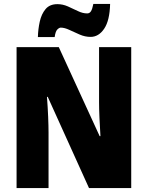

<svg xmlns="http://www.w3.org/2000/svg" viewBox="-20 -953 749 973"><path d="M645 0H431L222 -462H218Q222 -410 224 -362Q226 -314 226 -281V0H64V-714H278L485 -263H489Q486 -311 484 -356.5Q482 -402 482 -436V-714H645ZM172 -765Q173 -805 181.5 -843.5Q190 -882 211 -907Q232 -932 271 -932Q298 -932 324 -920.5Q350 -909 374.5 -897Q399 -885 422 -885Q434 -885 441 -896Q448 -907 453 -933H538Q536 -849 508 -807.5Q480 -766 439 -766Q411 -766 383.5 -778Q356 -790 331.5 -801.5Q307 -813 288 -813Q280 -813 270.5 -803.5Q261 -794 257 -765Z"/></svg>

Font: Noto Sans Myanmar Condensed Black
Style: Regular
Weight: 900
Width: 3
Designer: Monotype Design Team
Foundry: Monotype Imaging Inc.
Version: Version 2.107; ttfautohint (v1.8.4.7-5d5b)